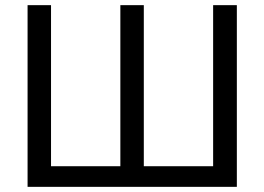

<svg xmlns="http://www.w3.org/2000/svg" viewBox="-20 -725 1025 745"><path d="M87 0V-705H178V-80H447V-705H538V-80H807V-705H899V0Z"/></svg>

Font: Nunito Sans 10pt SemiCondensed Medium
Style: Regular
Weight: 500
Width: 4
Designer: Vernon Adams
Foundry: Vernon Adams
Version: Version 3.101;gftools[0.9.27]